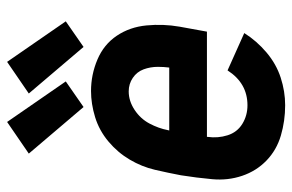

<svg xmlns="http://www.w3.org/2000/svg" viewBox="-161 -653 822 540"><g transform="rotate(-90 250.0 -383.0)"><path d="M219 -559 88 -713 177 -774 291 -609ZM388 -559 257 -713 346 -774 460 -609ZM224 8Q180 8 139 -4Q98 -16 68.5 -44.5Q39 -73 25.5 -113Q12 -153 16 -197Q20 -241 27 -285Q34 -322 42.5 -358.5Q51 -395 71 -429Q91 -463 122 -489Q153 -515 190.5 -526.5Q228 -538 264 -538Q310 -538 352.5 -520Q395 -502 419.5 -465.5Q444 -429 448.5 -382Q453 -335 445 -289L431 -212H135V-210Q131 -181 139.5 -154Q148 -127 171.5 -112.5Q195 -98 224 -98Q286 -98 322 -154L427 -107Q405 -72 372.5 -44.5Q340 -17 301.5 -4.5Q263 8 224 8ZM153 -318H330Q332 -334 332 -350Q332 -371 325 -390Q318 -409 301 -420.5Q284 -432 263 -432Q236 -432 211 -415.5Q186 -399 172.5 -373.5Q159 -348 154 -322Z"/></g></svg>

Font: Iosevka SS08
Style: Bold Italic
Weight: 700
Italic angle: -10°
Monospace: yes
Designer: Belleve Invis
Foundry: Belleve Invis
Version: 2.1.0; ttfautohint (v1.8.2)